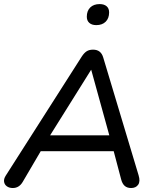

<svg xmlns="http://www.w3.org/2000/svg" viewBox="-20 -923 774 950"><path d="M8 -53.3 385.1 -644.1Q396.6 -661.5 409 -669.4Q421.5 -677.3 440.5 -677.3Q460.2 -677.3 472.6 -667.6Q485 -658 490.7 -638.7L665.7 -55.9Q675.1 -25.4 663.7 -9.1Q652.3 7.3 628.8 7.3Q608.9 7.3 596.9 -3.4Q584.8 -14.1 579.1 -36.7L537.2 -195.2L571.3 -175H149L192.3 -193.3L92.1 -22.5Q74.3 7.3 43.4 7.3Q26 7.3 14.2 -1Q2.5 -9.3 0.2 -23.3Q-2 -37.4 8 -53.3ZM217.6 -236.8 195.2 -253.4H550.2L525.8 -235.5L431.4 -577.3H430.6ZM409.5 -840.4Q409.5 -869.3 426.5 -886.1Q443.6 -902.8 473 -902.8Q494.9 -902.8 507.4 -892.2Q519.9 -881.5 519.9 -861.6Q519.9 -832.5 502.9 -815.6Q485.8 -798.7 456.4 -798.7Q434.5 -798.7 422 -809.7Q409.5 -820.6 409.5 -840.4Z"/></svg>

Font: SN Pro Thin
Style: Italic
Weight: 200
Italic angle: -9°
Designer: Tobias Whetton
Foundry: Supernotes
Version: Version 1.003;Glyphs 3.3 (3324)